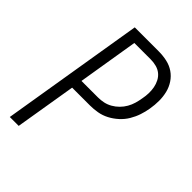

<svg xmlns="http://www.w3.org/2000/svg" viewBox="-215 -832 930 930"><g transform="rotate(45 250.0 -367.5)"><path d="M27 0 148 -735H312Q341 -735 368.5 -729Q396 -723 418 -708Q440 -693 455 -670.5Q470 -648 476.5 -621.5Q483 -595 483 -566.5Q483 -538 478 -509Q474 -484 465.5 -458.5Q457 -433 443 -409.5Q429 -386 408 -367Q387 -348 363 -335.5Q339 -323 313 -318.5Q287 -314 262 -314H140L88 0ZM262 -369Q281 -369 300 -373Q319 -377 336.5 -387Q354 -397 368.5 -411.5Q383 -426 393 -443.5Q403 -461 408.5 -480Q414 -499 417 -518Q421 -538 421.5 -557.5Q422 -577 418.5 -595.5Q415 -614 406.5 -630.5Q398 -647 384 -658.5Q370 -670 351 -675Q332 -680 312 -680H200L149 -369Z"/></g></svg>

Font: Iosevka Curly Light
Style: Italic
Weight: 300
Italic angle: -9°
Monospace: yes
Designer: Belleve Invis
Foundry: Belleve Invis
Version: Version 22.1.2; ttfautohint (v1.8.4)